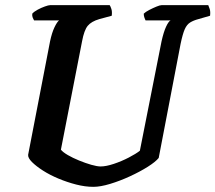

<svg xmlns="http://www.w3.org/2000/svg" viewBox="-20 -724 835 744"><path d="M342 0Q310 0 275 -9Q240 -18 206.5 -32Q173 -46 146.5 -63Q120 -80 104 -96Q88 -112 89 -124L174 -564Q181 -597 191 -618Q201 -639 209 -645H112Q110 -648 107 -655Q104 -662 105 -671Q112 -679 126 -686.5Q140 -694 154 -699Q168 -704 174 -704H405Q408 -700 411.5 -689.5Q415 -679 413 -663L365 -650Q334 -641 320 -624Q306 -607 298 -564L216 -144Q224 -134 243 -123Q262 -112 286.5 -102Q311 -92 333.5 -85.5Q356 -79 370 -79Q391 -79 421 -89Q451 -99 479 -113.5Q507 -128 522 -140L606 -564Q614 -600 623.5 -620.5Q633 -641 641 -645H544Q543 -647 540 -654.5Q537 -662 537 -671Q544 -678 558.5 -685.5Q573 -693 586.5 -698.5Q600 -704 606 -704H787Q789 -700 792.5 -689.5Q796 -679 794 -663L749 -650Q730 -645 717 -637Q704 -629 696 -611Q688 -593 680 -555L595 -112Q583 -97 553 -78Q523 -59 484 -41Q445 -23 407 -11.5Q369 0 342 0Z"/></svg>

Font: Texturina Medium 12pt
Style: Bold Italic
Weight: 700
Italic angle: -11°
Version: Version 1.002